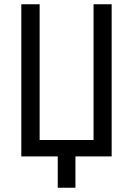

<svg xmlns="http://www.w3.org/2000/svg" viewBox="-20 -734 625 901"><path d="M251 147H334V0H504V-714H419V-77H166V-714H80V0H251Z"/></svg>

Font: Noto Sans Condensed
Style: Regular
Weight: 400
Width: 3
Designer: Monotype Design Team
Foundry: Monotype Imaging Inc.
Version: Version 2.013